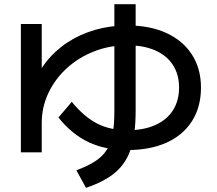

<svg xmlns="http://www.w3.org/2000/svg" viewBox="-20 -813 1040 920"><path d="M80 -83V-698H180V-388H133Q156 -458 199.5 -514Q243 -570 303 -609.5Q363 -649 436 -670Q509 -691 591 -691Q699 -691 778 -654.5Q857 -618 900 -551Q943 -484 943 -393Q943 -301 900.5 -233.5Q858 -166 779 -130Q700 -94 591 -94Q485 -94 405 -131.5Q325 -169 260 -250L324 -325Q384 -252 446.5 -220.5Q509 -189 591 -189Q669 -189 724.5 -214Q780 -239 809 -285Q838 -331 838 -393Q838 -457 808 -502.5Q778 -548 722.5 -572Q667 -596 591 -596Q506 -596 431.5 -567Q357 -538 300.5 -486.5Q244 -435 212 -367.5Q180 -300 180 -223V-83ZM346 3Q400 -17 435.5 -40Q471 -63 491.5 -94.5Q512 -126 520 -171.5Q528 -217 528 -283V-793H630V-283Q630 -174 608 -103.5Q586 -33 534 12Q482 57 392 87Z"/></svg>

Font: M PLUS 1 Medium
Style: Regular
Weight: 500
Designer: Coji Morishita
Foundry: UNDERFOREST DESIGN
Version: Version 1.001